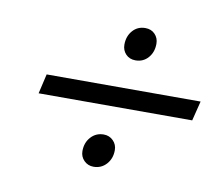

<svg xmlns="http://www.w3.org/2000/svg" viewBox="-55 -611 624 538"><g transform="rotate(10 257.5 -342.0)"><path d="M55 -314 68 -370H506L492 -314ZM242 -138Q226 -138 215 -149Q204 -160 204 -176Q204 -200 218.5 -216Q233 -232 255 -232Q271 -232 282 -221Q293 -210 293 -194Q293 -170 278.5 -154Q264 -138 242 -138ZM306 -452Q289 -452 278.5 -463Q268 -474 268 -490Q268 -514 282 -530Q296 -546 318 -546Q335 -546 345.5 -535Q356 -524 356 -508Q356 -484 342 -468Q328 -452 306 -452Z"/></g></svg>

Font: Platypi Light Medium
Style: Italic
Weight: 500
Italic angle: -13°
Version: Version 1.200